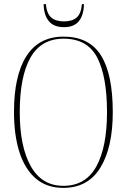

<svg xmlns="http://www.w3.org/2000/svg" viewBox="-20 -903 617 933"><path d="M288 10Q207 10 154 -35.5Q101 -81 74.5 -163.5Q48 -246 48 -359Q48 -536 108.5 -630.5Q169 -725 289 -725Q413 -725 470.5 -634Q528 -543 528 -358Q528 -186 467.5 -88Q407 10 288 10ZM288 0Q396 0 448 -94Q500 -188 500 -358Q500 -531 452.5 -623Q405 -715 289 -715Q180 -715 128 -623Q76 -531 76 -358Q76 -191 129.5 -95.5Q183 0 288 0ZM291 -771Q241 -771 217 -800.5Q193 -830 192 -883H203Q207 -837 229 -818Q251 -799 291 -799Q330 -799 352 -817.5Q374 -836 378 -883H388Q387 -830 363.5 -800.5Q340 -771 291 -771Z"/></svg>

Font: Noto Serif Display Condensed Thin
Style: Regular
Weight: 100
Width: 3
Designer: Monotype Design Team
Foundry: Monotype Imaging Inc.
Version: Version 2.009